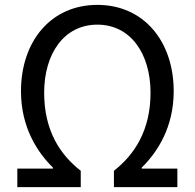

<svg xmlns="http://www.w3.org/2000/svg" viewBox="-20 -767 798 787"><path d="M51 0H311V-67C226 -133 161 -232 161 -387C161 -546 242 -666 379 -666C516 -666 597 -546 597 -387C597 -232 531 -133 447 -67V0H707V-76H561V-80C624 -142 692 -244 692 -393C692 -598 569 -747 379 -747C189 -747 66 -598 66 -393C66 -244 134 -142 197 -80V-76H51Z"/></svg>

Font: Noto Sans T Chinese Regular
Style: Regular
Weight: 400
Designer: Ryoko NISHIZUKA (kana & ideographs); Paul D. Hunt (Latin, Greek & Cyrillic); Wenlong ZHANG (bopomofo); Sandoll Communica
Foundry: Adobe Systems Incorporated
Version: Version 1.000;PS 1;hotconv 1.0.78;makeotf.lib2.5.61930